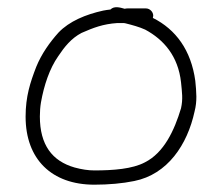

<svg xmlns="http://www.w3.org/2000/svg" viewBox="-20 -503 607 525"><path d="M317 -440C319 -440 321.3 -439.7 324 -439C341.5 -434.6 361.1 -429.3 377 -422C428.1 -394.5 467.1 -349.4 475 -278C477.6 -250.8 480.7 -232.7 475 -207C456.8 -146.5 428.4 -85.2 376 -59C342 -41 289.8 -37 238 -37C221.3 -37 203.3 -39.7 184 -45C122.5 -62.6 89 -106.9 89 -184.5C89 -198.2 90 -211 92 -223C100.3 -269.8 115.5 -315.4 139 -349C156.4 -375.1 174.8 -398.2 203 -413C235.1 -427 261.3 -437.4 301 -440ZM379 -480H329C326.3 -480 323.7 -479.7 321 -479C307.3 -482.9 292.1 -487.1 282 -477C275.3 -476.3 268.7 -475.3 262 -474C214.5 -463.5 169.6 -445 140 -414C115.9 -387.2 93.7 -356 79 -320C62.7 -277.7 50 -239.5 50 -184C50 -67.5 121.4 2 238 2C276.4 2 315.3 -1.4 347 -8C438.6 -26.3 492.4 -107.8 512 -198C519.5 -226.9 517 -250.8 514 -282C502.6 -365.5 460.9 -422.6 398 -454C398.7 -456.7 399 -458.7 399 -460C399 -470.6 389.6 -480 379 -480Z"/></svg>

Font: Just Breathe
Style: Regular
Weight: 400
Foundry: Cannot Into Space Fonts
Version: Version 0.72